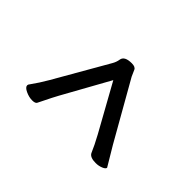

<svg xmlns="http://www.w3.org/2000/svg" viewBox="-69 -942 637 637"><g transform="rotate(45 250.0 -623.5)"><path d="M406 -465Q380 -465 373 -478Q362 -504 344 -537L253 -701L162 -537Q156 -527 128 -470Q125 -463 110 -463Q95 -463 79 -470.5Q63 -478 63 -487L64 -491Q87 -523 103 -551L211 -739Q218 -751 220 -764Q223 -784 257 -784Q274 -784 278 -774.5Q282 -765 288 -752L404 -548L444 -481Q444 -475 432 -470Q420 -465 406 -465Z"/></g></svg>

Font: LXGW WenKai Mono TC
Style: Regular
Weight: 400
Designer: LXGW / Fontworks Inc.
Foundry: LXGW / Fontworks Inc.
Version: Version 1.330